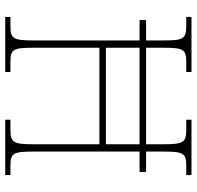

<svg xmlns="http://www.w3.org/2000/svg" viewBox="-29 -725 754 736"><g transform="rotate(90 348.0 -357.0)"><path d="M45 0H256V-20H217C169 -20 163 -31 163 -108V-361H533V-108C533 -31 526 -20 477 -20H439V0H651V-20H616C567 -20 561 -31 561 -108V-515H639V-540H561V-605C561 -683 567 -694 616 -694H651V-714H439V-694H476C527 -694 533 -683 533 -605V-540H163V-605C163 -683 169 -694 218 -694H256V-714H45V-694H77C130 -694 135 -683 135 -605V-540H57V-515H135V-108C135 -31 128 -20 81 -20H45ZM163 -386V-515H533V-386Z"/></g></svg>

Font: Noto Serif SemiCondensed Thin
Style: Regular
Weight: 100
Width: 4
Designer: Monotype Design Team
Foundry: Monotype Imaging Inc.
Version: Version 2.015